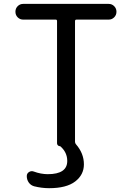

<svg xmlns="http://www.w3.org/2000/svg" viewBox="-20 -775 675 991"><path d="M233.4 196.3Q195.3 196.3 156.2 186.5Q138.7 181.6 128.4 167Q118.2 152.3 118.2 133.8Q118.2 120.1 129.9 112.8Q141.6 105.5 154.3 110.4Q191.4 124 226.6 124Q327.1 124 327.1 55.7Q327.1 11.7 292 -19.5Q291 -20.5 289.1 -20.5Q283.2 -20.5 278.8 -24.9Q274.4 -29.3 274.4 -35.2V-666Q274.4 -673.8 267.6 -673.8H99.6Q83 -673.8 71.3 -685.5Q59.6 -697.3 59.6 -714.4Q59.6 -731.4 71.3 -743.2Q83 -754.9 99.6 -754.9H541Q557.6 -754.9 569.3 -743.2Q581.1 -731.4 581.1 -714.4Q581.1 -697.3 569.3 -685.5Q557.6 -673.8 541 -673.8H375Q367.2 -673.8 367.2 -666V-43Q367.2 -36.1 372.1 -30.3Q413.1 16.6 413.1 73.2Q413.1 127 368.2 161.6Q323.2 196.3 233.4 196.3Z"/></svg>

Font: Gen Jyuu Gothic P Regular
Style: Regular
Weight: 400
Designer: [Source Han Sans]
Ryoko NISHIZUKA  (kana & ideographs); Paul D. Hunt (Latin, Greek & Cyrillic); Wenlong ZHANG  (bopomofo
Version: Version 1.002.20150607